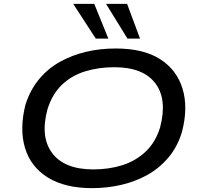

<svg xmlns="http://www.w3.org/2000/svg" viewBox="-20 -965 1041 994"><path d="M457 9Q316 9 227.5 -46Q139 -101 109.5 -199Q80 -297 112 -424Q137 -501 183 -556Q229 -611 291.5 -645.5Q354 -680 426.5 -697Q499 -714 579 -714Q722 -714 808.5 -659Q895 -604 925 -506Q955 -408 922 -282Q899 -205 852 -149.5Q805 -94 743 -59.5Q681 -25 608 -8Q535 9 457 9ZM463 -88Q545 -88 614 -110Q683 -132 734 -180Q785 -228 809 -306Q847 -451 784 -534Q721 -617 572 -617Q490 -617 420.5 -595.5Q351 -574 301 -526.5Q251 -479 226 -400Q187 -256 250.5 -172Q314 -88 463 -88ZM640 -765 529 -945H638L705 -765ZM476 -765 359 -945H468L541 -765Z"/></svg>

Font: Nunito Sans 7pt Expanded Medium
Style: Italic
Weight: 500
Width: 7
Italic angle: -9°
Designer: Vernon Adams
Foundry: Vernon Adams
Version: Version 3.101;gftools[0.9.27]